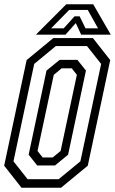

<svg xmlns="http://www.w3.org/2000/svg" viewBox="-22 -878 538 898"><path d="M78.5 0 -2.5 -103 102.5 -597 227.5 -700H412.5L493.5 -597L388.5 -103L263.5 0ZM107 -40H252.5L354 -123.5L451 -579L385 -662.5H239L138 -579L41 -123.5ZM152 -104 112 -154.5 195.5 -548 257 -598H340L380 -548L296.5 -154.5L235 -104ZM177.5 -141.5H224.5L261.5 -172L337.5 -528L313.5 -558.5H266.5L229.5 -528L153.5 -172ZM288 -858H414L496 -716H357.5L332.5 -770L284.5 -716H146ZM301.5 -831.5 217 -745.5H276L326.5 -801.5H350.5L378 -745.5H436.5L388.5 -831.5Z"/></svg>

Font: Tourney Condensed Regular
Style: Italic
Weight: 400
Width: 3
Italic angle: -12°
Designer: Tyler Finck
Foundry: Etcetera Type Co
Version: Version 1.010; ttfautohint (v1.8.3)